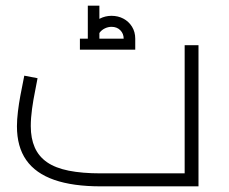

<svg xmlns="http://www.w3.org/2000/svg" viewBox="-20 -660 810 680"><path d="M337 0Q238 0 172 -23Q106 -46 73 -93Q40 -140 40 -213Q40 -236 43.5 -265Q47 -294 52 -320.5Q57 -347 61 -366.5Q65 -386 66 -392L113 -383Q110 -365 104 -336Q98 -307 93.5 -274.5Q89 -242 89 -213Q89 -170 103 -138Q117 -106 146.5 -85.5Q176 -65 223.5 -55.5Q271 -46 337 -46H634V-500H683V0ZM291 -523Q291 -547 302.5 -565.5Q314 -584 333.5 -594Q353 -604 375 -604Q398 -604 417 -594Q436 -584 447.5 -565.5Q459 -547 459 -523H418Q418 -541 406 -553Q394 -565 375 -565Q363 -565 351.5 -559.5Q340 -554 333 -544.5Q326 -535 326 -523ZM263 -484V-523H459V-484ZM291 -523V-640H332V-523Z"/></svg>

Font: Cairo Play Light
Style: Regular
Weight: 300
Version: Version 3.119